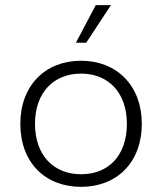

<svg xmlns="http://www.w3.org/2000/svg" viewBox="-20 -716 630 746"><path d="M295 10C434 10 531 -85 531 -235C531 -383 434 -480 295 -480C155 -480 59 -383 59 -235C59 -85 155 10 295 10ZM295 -39C188 -39 116 -113 116 -235C116 -356 188 -430 295 -430C401 -430 473 -356 473 -235C473 -112 402 -39 295 -39ZM315 -550 411 -696H352L275 -550Z"/></svg>

Font: Gantari Light
Style: Regular
Weight: 300
Designer: Anugrah Pasau
Foundry: Lafontype
Version: Version 1.000